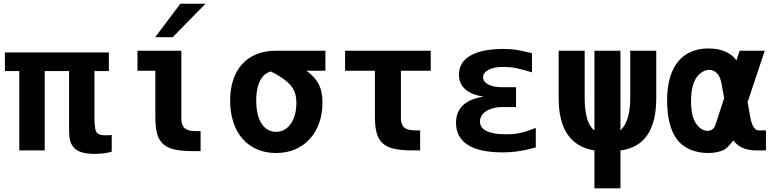

<svg xmlns="http://www.w3.org/2000/svg" viewBox="-20 -825 4254 1053"><path d="M497.1 19Q476.1 19 460 16.8Q443.8 14.6 429.7 10.7Q413.6 5.9 403.8 -0.2Q394 -6.3 387.2 -13.2Q380.4 -20 375 -28.8Q369.6 -37.6 365.7 -49.8Q358.9 -71.8 358.9 -113.8V-435.1H225.1V0H85.9V-435.1H6.8V-537.1H577.1V-435.1H498V-176.8Q498 -158.7 499 -145.8Q500 -132.8 501.5 -123.5Q502.9 -114.3 505.1 -108.2Q507.3 -102.1 510.3 -98.6Q522 -83 556.2 -83Q562.5 -83 567.6 -83Q572.8 -83 576.7 -83.5L592.8 -85V6.8Q572.8 13.2 547.4 16.1Q535.2 17.6 522.2 18.3Q509.3 19 497.1 19Z M969.2 -804.7H1106.9L927.2 -621.1H831.1ZM1042 3.9Q980.5 3.9 939.9 -4.6Q899.4 -13.2 875.5 -34.4Q851.6 -55.7 841.8 -91.3Q832 -127 832 -181.2V-437H733.9V-546.9H974.6V-174.3Q974.6 -138.2 992.7 -122.1Q1010.7 -106 1051.8 -106H1080.1V3.9Z M1494.1 14.2Q1437 14.2 1390.4 -5.9Q1343.8 -25.9 1310.8 -63.2Q1277.8 -100.6 1260 -153.8Q1242.2 -207 1242.2 -272.9Q1242.2 -334.5 1258.3 -385Q1274.4 -435.5 1306.2 -471.4Q1337.9 -507.3 1385.3 -527.1Q1432.6 -546.9 1495.1 -546.9H1764.6V-437H1661.1Q1684.6 -419.4 1701.2 -401.4Q1717.8 -383.3 1728.3 -362.5Q1738.8 -341.8 1743.7 -317.1Q1748.5 -292.5 1748.5 -262.2Q1748.5 -202.1 1730.7 -151.4Q1712.9 -100.6 1679.7 -63.7Q1646.5 -26.9 1599.6 -6.3Q1552.7 14.2 1494.1 14.2ZM1494.1 -102.1Q1520.5 -102.1 1541.3 -114.5Q1562 -127 1576.4 -148.4Q1590.8 -169.9 1598.1 -198.7Q1605.5 -227.5 1605.5 -260.7Q1605.5 -282.7 1601.6 -301.5Q1597.7 -320.3 1587.6 -337.6Q1577.6 -355 1560.5 -371.1Q1543.5 -387.2 1517.1 -404.3Q1506.8 -411.1 1491.9 -419.4Q1477.1 -427.7 1464.8 -433.1Q1432.6 -423.8 1414.6 -396.5Q1400.4 -375.5 1392.8 -344.7Q1385.3 -314 1385.3 -272.9Q1385.3 -232.4 1392.8 -200.7Q1400.4 -168.9 1414.6 -147Q1428.7 -125 1449 -113.5Q1469.2 -102.1 1494.1 -102.1Z M2246.1 0Q2184.6 0 2144 -8.5Q2103.5 -17.1 2079.6 -38.3Q2055.7 -59.6 2045.9 -95.2Q2036.1 -130.9 2036.1 -185.1V-437H1872.6V-546.9H2342.3V-437H2178.7V-178.2Q2178.7 -141.6 2196.8 -125.7Q2214.8 -109.9 2255.9 -109.9H2284.2V0H2246.1Z M2736.3 10.7Q2608.9 10.7 2544.9 -30.8Q2481 -72.3 2481 -150.9Q2481 -211.4 2519.3 -247.8Q2557.6 -284.2 2633.3 -294.9Q2565.4 -304.7 2531.2 -335.7Q2497.1 -366.7 2497.1 -416.5Q2497.1 -448.7 2512.2 -474.9Q2527.3 -501 2557.9 -519Q2588.4 -537.1 2634.3 -546.9Q2680.2 -556.6 2741.7 -556.6Q2762.2 -556.6 2779.1 -555.4Q2795.9 -554.2 2813.5 -551.5Q2831.1 -548.8 2851.1 -544.2Q2871.1 -539.6 2897.5 -533.2V-428.2Q2871.6 -436.5 2850.1 -442.1Q2828.6 -447.8 2810.1 -451.4Q2791.5 -455.1 2774.9 -456.5Q2758.3 -458 2742.7 -458Q2686.5 -458 2658 -441.7Q2629.4 -425.3 2629.4 -401.4Q2629.4 -377.4 2657.2 -362.1Q2685.1 -346.7 2736.3 -346.7H2810.1V-237.8H2736.3Q2706.5 -237.8 2683.6 -231.4Q2660.6 -225.1 2644.8 -214.4Q2628.9 -203.6 2620.6 -189.2Q2612.3 -174.8 2612.3 -158.7Q2612.3 -144 2619.6 -131.1Q2627 -118.2 2644 -108.6Q2661.1 -99.1 2688.5 -93.8Q2715.8 -88.4 2756.3 -88.4Q2775.9 -88.4 2793.9 -89.8Q2812 -91.3 2831.1 -95.5Q2850.1 -99.6 2871.3 -106.4Q2892.6 -113.3 2918.5 -123.5V-16.6Q2887.2 -7.8 2861.3 -2.4Q2835.4 2.9 2813.5 5.9Q2791.5 8.8 2772.7 9.8Q2753.9 10.7 2736.3 10.7Z M3240.2 0Q3043.9 -31.2 3043.9 -287.1V-546.9H3186.5V-290.5Q3186.5 -148.9 3240.2 -109.9V-546.9H3382.8V-109.9Q3436.5 -159.2 3436.5 -290.5V-546.9H3579.1V-287.1Q3579.1 -24.9 3382.8 0V208H3240.2Z M4130.9 0Q4053.2 0 4013.7 -41Q4010.7 -43.9 4007.1 -48.3Q4003.4 -52.7 4002.4 -55.2Q3996.6 -47.9 3990.2 -40.5Q3983.9 -33.2 3977.8 -26.9Q3971.7 -20.5 3966.6 -15.4Q3961.4 -10.3 3958 -7.8Q3948.7 -1 3930.9 4.6Q3913.1 10.3 3889.9 12.7Q3866.7 15.1 3840.1 13.2Q3813.5 11.2 3787.1 3.2Q3760.7 -4.9 3736.3 -20.3Q3711.9 -35.6 3693.4 -60.1Q3666 -95.7 3652.3 -150.4Q3638.7 -205.1 3638.7 -272.9Q3638.7 -347.7 3654.8 -400.9Q3670.9 -454.1 3700 -488.8Q3729 -523.4 3768.8 -540.5Q3808.6 -557.6 3856.4 -559.1Q3912.1 -561 3953.9 -543.7Q3995.6 -526.4 4019 -494.1L4036.6 -546.9H4174.3L4080.1 -265.1L4093.3 -190.4Q4106.9 -109.9 4140.6 -109.9H4180.7V0ZM3951.7 -287.6 3937 -367.2Q3930.2 -404.3 3913.1 -422.1Q3896 -439.9 3875.2 -441.7Q3854.5 -443.4 3833.7 -431.4Q3813 -419.4 3798.3 -397.5Q3770 -354 3770 -269.5Q3770 -225.1 3777.3 -195.6Q3784.7 -166 3798.3 -146Q3811.5 -127 3827.6 -117.4Q3843.8 -107.9 3858.9 -107.4Q3874 -106.9 3886 -115Q3897.9 -123 3903.3 -139.2Z"/></svg>

Font: Hack
Style: Bold
Weight: 700
Monospace: yes
Designer: Christopher Simpkins
Foundry: Christopher Simpkins
Version: Version 2.017